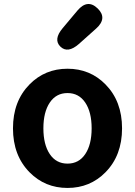

<svg xmlns="http://www.w3.org/2000/svg" viewBox="-20 -913 666 947"><path d="M126 -63Q44 -146 44 -280Q44 -414 126 -497Q202 -574 313 -574Q424 -574 500 -497Q582 -414 582 -280Q582 -146 500 -63Q424 14 313 14Q202 14 126 -63ZM225.5 -153Q257 -106 313 -106Q369 -106 400.5 -153Q432 -200 432 -280Q432 -360 400.5 -407Q369 -454 313 -454Q257 -454 225.5 -407Q194 -360 194 -280Q194 -200 225.5 -153ZM369 -696Q314 -648 278 -683Q242 -718 289 -774L362 -861Q412 -920 462 -871Q511 -823 454 -772Z"/></svg>

Font: Resource Han Rounded KR
Style: Bold
Weight: 700
Designer: Cyano Hao (round all glyphs); Ryoko NISHIZUKA 西塚涼子 (kana, bopomofo & ideographs); Paul D. Hunt (Latin, Greek & Cyrillic)
Foundry: Cyano Hao
Version: 0.990